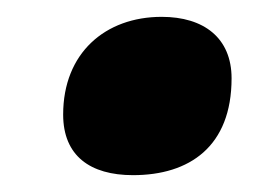

<svg xmlns="http://www.w3.org/2000/svg" viewBox="-20 -468 329 228"><path d="M138 -260C205 -260 255 -294 255 -375C255 -423 222 -448 172 -448C105 -448 55 -405 55 -332C55 -283 87 -260 138 -260Z"/></svg>

Font: Noto Sans SemiCondensed Black
Style: Italic
Weight: 900
Width: 4
Italic angle: -12°
Designer: Monotype Design Team
Foundry: Monotype Imaging Inc.
Version: Version 2.013